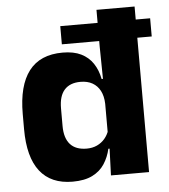

<svg xmlns="http://www.w3.org/2000/svg" viewBox="-50 -705 673 763"><g transform="rotate(-5 286.5 -324.0)"><path d="M214 -536V-608.5H572.5V-536ZM209.5 11.5Q123.5 11.5 79.2 -45Q35 -101.5 35 -213V-273.5Q35 -387 79.5 -445Q124 -503 214 -503Q258 -503 287.5 -488.5Q317 -474 334.8 -447.5Q352.5 -421 359.5 -385H401L365 -286Q364 -316.5 353 -337.5Q342 -358.5 322.2 -369.8Q302.5 -381 274.5 -381Q232.5 -381 210.5 -356.5Q188.5 -332 188.5 -283V-212.5Q188.5 -164 210.8 -139.2Q233 -114.5 276.5 -114.5Q299.5 -114.5 317.8 -123Q336 -131.5 348.8 -146.5Q361.5 -161.5 367.5 -180.5L405 -106.5H362Q354.5 -73.5 337 -46.5Q319.5 -19.5 288.5 -4Q257.5 11.5 209.5 11.5ZM363 0 367.5 -124.5 365 -150.5V-349.5V-371L363 -513.5V-660.5H515V0Z"/></g></svg>

Font: Anek Latin Medium
Style: Bold
Weight: 700
Version: Version 1.003